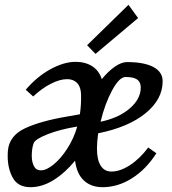

<svg xmlns="http://www.w3.org/2000/svg" viewBox="-20 -767 714 798"><path d="M12 -118Q12 -135 13 -142Q19 -203 83.5 -233.5Q148 -264 261 -283L312 -292Q317 -325 317 -361Q317 -378 316 -385Q313 -411 298 -424.5Q283 -438 259 -438Q229 -438 191.5 -419Q154 -400 118 -366L87 -394Q134 -449 190 -479.5Q246 -510 294 -510Q335 -510 363.5 -491.5Q392 -473 403 -438Q430 -471 457.5 -490Q485 -509 508 -509Q579 -509 617.5 -488.5Q656 -468 656 -429Q656 -354 584.5 -296Q513 -238 388 -213Q383 -176 383 -150Q383 -103 398.5 -78.5Q414 -54 443 -54Q479 -54 520 -80.5Q561 -107 596 -154L630 -130Q587 -63 528.5 -26Q470 11 406 11Q359 11 329 -16.5Q299 -44 292 -99Q250 -48 202.5 -18.5Q155 11 107 11Q55 11 33.5 -27.5Q12 -66 12 -118ZM112 -120Q112 -94 121 -76.5Q130 -59 150 -59Q173 -59 203 -83.5Q233 -108 260 -150Q287 -192 301 -241Q228 -229 177.5 -209Q127 -189 120 -172Q112 -150 112 -120ZM565 -403Q565 -426 550 -436.5Q535 -447 502 -447Q476 -447 446 -391.5Q416 -336 398 -261Q474 -277 519.5 -316.5Q565 -356 565 -403ZM342 -579 514 -747 554 -692 377 -543Z"/></svg>

Font: Andada Pro Medium
Style: Italic
Weight: 500
Italic angle: -7°
Designer: Carolina Giovagnoli
Foundry: Huerta Tipografica
Version: Version 3.005; ttfautohint (v1.8.4)